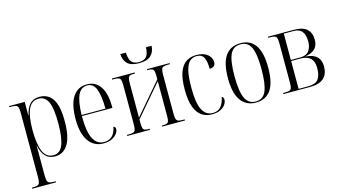

<svg xmlns="http://www.w3.org/2000/svg" viewBox="-100 -1111 3093 1732"><g transform="rotate(-15 1446.0 -245.5)"><path d="M17 238V228H26Q55 228 69.5 222.5Q84 217 89 200.5Q94 184 94 151V-453Q94 -485 89 -500.5Q84 -516 69 -521Q54 -526 24 -526H8V-536H154V-408H156Q170 -476 203 -511Q236 -546 293 -546Q375 -546 416.5 -481Q458 -416 458 -276Q458 -129 414.5 -59.5Q371 10 293 10Q237 10 204 -25Q171 -60 157 -127H155Q156 -95 156 -61Q156 -27 156 10V150Q156 183 161 200Q166 217 180.5 222.5Q195 228 223 228H239V238ZM282 -4Q343 -4 370 -71Q397 -138 397 -272Q397 -411 369.5 -471.5Q342 -532 281 -532Q216 -532 186 -466Q156 -400 156 -272Q156 -146 184.5 -75Q213 -4 282 -4Z M746 10Q656 10 606.5 -61.5Q557 -133 557 -263Q557 -404 603.5 -474Q650 -544 736 -544Q816 -544 860 -478.5Q904 -413 904 -296V-279H619Q619 -131 653.5 -66Q688 -1 753 -1Q801 -1 830 -29.5Q859 -58 869 -113Q888 -107 888 -87Q888 -67 872 -44.5Q856 -22 824.5 -6Q793 10 746 10ZM842 -289Q841 -412 816.5 -473Q792 -534 736 -534Q678 -534 650 -474Q622 -414 619 -289Z M1244 -606Q1170 -606 1136 -637.5Q1102 -669 1098 -729H1151Q1153 -665 1176 -640.5Q1199 -616 1244 -616Q1289 -616 1312.5 -641Q1336 -666 1338 -729H1391Q1387 -670 1352 -638Q1317 -606 1244 -606ZM968 0V-10H984Q1011 -10 1026 -14.5Q1041 -19 1046.5 -34.5Q1052 -50 1052 -83V-453Q1052 -486 1046.5 -501.5Q1041 -517 1026.5 -521.5Q1012 -526 985 -526H968V-536H1181V-526H1170Q1147 -526 1135 -521.5Q1123 -517 1118 -502.5Q1113 -488 1113 -456V-132L1362 -423V-457Q1362 -503 1351 -514.5Q1340 -526 1308 -526H1296V-536H1507V-526H1493Q1465 -526 1450 -521.5Q1435 -517 1429 -501.5Q1423 -486 1423 -453V-83Q1423 -50 1429 -34.5Q1435 -19 1450 -14.5Q1465 -10 1493 -10H1507V0H1294V-10H1308Q1340 -10 1351 -21.5Q1362 -33 1362 -81V-406L1113 -115V-80Q1113 -48 1118 -33.5Q1123 -19 1135.5 -14.5Q1148 -10 1170 -10H1180V0Z M1758 10Q1706 10 1665 -16.5Q1624 -43 1600.5 -104Q1577 -165 1577 -268Q1577 -374 1600.5 -434Q1624 -494 1664.5 -519Q1705 -544 1758 -544Q1825 -544 1861.5 -513.5Q1898 -483 1898 -441Q1898 -393 1843 -393Q1843 -463 1824.5 -498.5Q1806 -534 1758 -534Q1721 -534 1694.5 -511Q1668 -488 1653.5 -430.5Q1639 -373 1639 -269Q1639 -122 1672.5 -61Q1706 0 1768 0Q1817 0 1844.5 -32Q1872 -64 1882 -120Q1900 -114 1900 -90Q1900 -69 1885.5 -46Q1871 -23 1839.5 -6.5Q1808 10 1758 10Z M2168 10Q2079 10 2029.5 -58Q1980 -126 1980 -268Q1980 -544 2170 -544Q2356 -544 2356 -268Q2356 -124 2308 -57Q2260 10 2168 10ZM2169 0Q2238 0 2266 -64.5Q2294 -129 2294 -268Q2294 -410 2265.5 -472Q2237 -534 2168 -534Q2099 -534 2070.5 -472Q2042 -410 2042 -268Q2042 -127 2072 -63.5Q2102 0 2169 0Z M2426 0V-10H2442Q2470 -10 2484.5 -14.5Q2499 -19 2504.5 -34Q2510 -49 2510 -82V-453Q2510 -486 2504.5 -501.5Q2499 -517 2484 -521.5Q2469 -526 2442 -526H2426V-536H2665Q2751 -536 2789 -500.5Q2827 -465 2827 -401Q2827 -346 2796.5 -316.5Q2766 -287 2709 -278V-276Q2780 -270 2812.5 -237.5Q2845 -205 2845 -148Q2845 0 2677 0ZM2660 -280Q2716 -280 2741 -314.5Q2766 -349 2766 -400Q2766 -462 2741 -494Q2716 -526 2659 -526H2571V-280ZM2663 -10Q2728 -10 2755 -44Q2782 -78 2782 -149Q2782 -270 2660 -270H2571V-10Z"/></g></svg>

Font: Noto Serif Display Condensed Light
Style: Regular
Weight: 300
Width: 3
Designer: Monotype Design Team
Foundry: Monotype Imaging Inc.
Version: Version 2.009